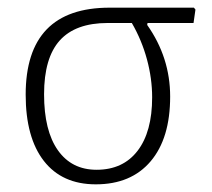

<svg xmlns="http://www.w3.org/2000/svg" viewBox="-20 -475 554 501"><path d="M365 -415 364 -410Q424 -325 424 -223Q424 -114 373 -54Q322 6 230 6Q142 6 94.5 -55Q47 -116 47 -228Q47 -455 266 -455H486L490 -450L485 -415ZM324 -415H261Q177 -415 136 -369.5Q95 -324 95 -229Q95 -134 131 -83Q167 -32 232 -32Q301 -32 339 -81.5Q377 -131 377 -221Q377 -270 363.5 -320Q350 -370 324 -415Z"/></svg>

Font: Luna Sans Light
Style: Regular
Weight: 300
Designer: Juan Pablo del Peral
Foundry: Huerta Tipografica
Version: Version 2.001; ttfautohint (v1.5)